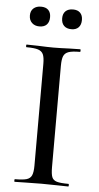

<svg xmlns="http://www.w3.org/2000/svg" viewBox="-56 -837 447 871"><g transform="rotate(5 167.5 -401.0)"><path d="M289 -12Q291 -12 291 -6Q291 0 289 0Q257 0 239 -1L167 -2L97 -1Q78 0 45 0Q43 0 43 -6Q43 -12 45 -12Q81 -12 98 -17Q115 -22 121.5 -36.5Q128 -51 128 -81V-544Q128 -574 121.5 -588Q115 -602 98 -607.5Q81 -613 45 -613Q43 -613 43 -619Q43 -625 45 -625L97 -624Q141 -622 167 -622Q196 -622 240 -624L289 -625Q291 -625 291 -619Q291 -613 289 -613Q253 -613 236.5 -607Q220 -601 214 -586.5Q208 -572 208 -542V-81Q208 -50 213.5 -36Q219 -22 235.5 -17Q252 -12 289 -12ZM48 -758Q48 -779 61 -790.5Q74 -802 95 -802Q117 -802 128.5 -790.5Q140 -779 140 -758Q140 -736 128.5 -724Q117 -712 95 -712Q74 -712 61 -724.5Q48 -737 48 -758ZM195 -758Q195 -779 207 -790.5Q219 -802 241 -802Q262 -802 273.5 -790.5Q285 -779 285 -758Q285 -736 273.5 -724Q262 -712 241 -712Q219 -712 207 -724Q195 -736 195 -758Z"/></g></svg>

Font: Cormorant Garamond Medium
Style: Regular
Weight: 500
Designer: Christian Thalmann (Catharsis Fonts)
Foundry: Catharsis Fonts
Version: Version 4.000